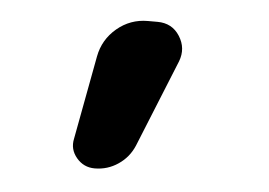

<svg xmlns="http://www.w3.org/2000/svg" viewBox="-35 -233 569 406"><g transform="rotate(5 250.0 -30.0)"><path d="M284.2 -190.4Q315.4 -190.4 331.5 -165Q347.7 -139.6 336.9 -111.3L261.7 74.2Q251 99.6 228.5 114.7Q206.1 129.9 178.7 129.9Q155.3 129.9 140.1 111.8Q125 93.8 129.9 71.3L163.1 -106.4Q169.9 -142.6 198.2 -166.5Q226.6 -190.4 263.7 -190.4Z"/></g></svg>

Font: Rounded-X Mgen+ 1m bold
Style: Bold
Weight: 700
Designer: [Source Han Sans]
Ryoko NISHIZUKA  (kana & ideographs); Paul D. Hunt (Latin, Greek & Cyrillic); Wenlong ZHANG  (bopomofo
Version: Version 1.059.20150602